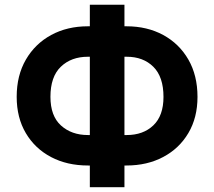

<svg xmlns="http://www.w3.org/2000/svg" viewBox="-20 -760 904 810"><path d="M350.9 -649.1H359V-740.1H505V-649.1H513.5Q600.9 -649.1 668.5 -612.4Q736.2 -575.6 774.7 -508.7Q813.2 -441.8 813.2 -351.2Q813.2 -263.8 774.7 -198.7Q736.2 -133.5 668.5 -97.7Q600.9 -61.8 513.5 -61.8H505V29.8H359V-61.8H350.9Q263.1 -61.8 195.3 -97.5Q127.5 -133.2 89 -198.3Q50.4 -263.5 50.4 -351.6Q50.4 -441.8 89.3 -508.7Q128.2 -575.6 196 -612.4Q263.8 -649.1 350.9 -649.1ZM350.9 -520.6Q280.5 -520.6 236.7 -478.5Q192.8 -436.4 192.8 -351.6Q192.8 -270.6 237.4 -230.5Q282 -190.3 350.9 -190.3H359V-520.6ZM505 -520.6V-190.3H514.6Q584.2 -190.3 627 -231.2Q669.7 -272 669.7 -351.2Q669.7 -435.7 627 -478.2Q584.2 -520.6 514.6 -520.6Z"/></svg>

Font: Inter Zeller
Style: Bold
Weight: 700
Designer: Rasmus Andersson; Joe Bland
Foundry: zeller
Version: Version 3.015;git-dec3a8cb1